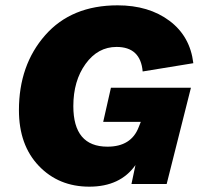

<svg xmlns="http://www.w3.org/2000/svg" viewBox="-20 -690 758 720"><path d="M367 -233 396 -361H696L605 0H473L488 -71Q431 10 315 10Q200 10 125.5 -68Q51 -146 51 -277Q51 -446 149.5 -558Q248 -670 421 -670Q538 -670 615.5 -612Q693 -554 705 -453L515 -422Q507 -514 417 -514Q347 -514 301 -450.5Q255 -387 255 -292Q255 -140 383 -140Q472 -140 500 -213L508 -233Z"/></svg>

Font: Elaine Sans ExtraBold
Style: Italic
Weight: 800
Italic angle: -13°
Designer: Wei Huang
Foundry: Wei Huang
Version: Version 2.001;December 24, 2019;FontCreator 12.0.0.2547 64-b